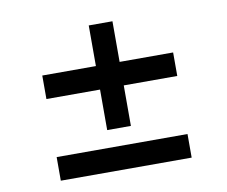

<svg xmlns="http://www.w3.org/2000/svg" viewBox="-63 -624 786 666"><g transform="rotate(-10 330.5 -290.5)"><path d="M99.8 -33.4H560.7V-116.5H99.8ZM99.8 -321H288.7V-178.3H372.2V-321H560.7V-403.8H372.2V-546.9H288.7V-403.8H99.8Z"/></g></svg>

Font: Margiela Sans Text
Style: Regular
Weight: 400
Designer: Stefan Endress, Andreas Faust
Version: Version 1.100;FEAKit 1.0